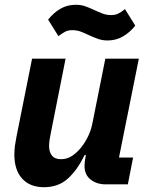

<svg xmlns="http://www.w3.org/2000/svg" viewBox="-20 -770 622 802"><path d="M114 -525H254L192 -213Q189 -199 187 -185Q185 -171 185 -160Q185 -135 197 -120Q209 -105 234 -105Q260 -105 280.5 -118.5Q301 -132 318 -153Q335 -174 347.5 -199.5Q360 -225 366 -255L420 -525H560L477 -112H536L514 0H421Q384 0 358.5 -20Q333 -40 333 -77Q333 -85 334 -94Q335 -103 336 -107L339 -122H333Q304 -61 264 -24.5Q224 12 164 12Q105 12 72.5 -24Q40 -60 40 -124Q40 -144 42.5 -162Q45 -180 49 -200ZM430 -601Q408 -601 391 -607Q374 -613 354 -622Q335 -631 318.5 -637.5Q302 -644 282 -644Q265 -644 253 -638Q241 -632 224 -619L181 -688Q204 -717 232.5 -733.5Q261 -750 296 -750Q318 -750 335.5 -744Q353 -738 372 -729Q391 -720 408 -713.5Q425 -707 444 -707Q461 -707 473.5 -713Q486 -719 502 -732L545 -663Q523 -635 494 -618Q465 -601 430 -601Z"/></svg>

Font: IBM Plex Sans
Style: Italic
Weight: 400
Italic angle: -11.31°
Designer: Mike Abbink, Paul van der Laan, Pieter van Rosmalen
Foundry: Bold Monday
Version: Version 3.201